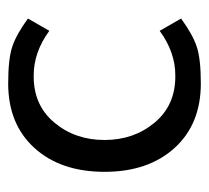

<svg xmlns="http://www.w3.org/2000/svg" viewBox="-41 -466 516 474"><g transform="rotate(-90 217.0 -229.0)"><path d="M268.1 -54.2Q325.2 -54.2 377.9 -92.8L408.2 -40Q369.6 -11.7 339.4 -1.5Q309.1 8.8 248 8.8Q147.5 8.8 88.6 -56.2Q29.8 -121.1 29.8 -229Q29.8 -336.9 88.6 -401.9Q147.5 -466.8 248 -466.8Q309.1 -466.8 339.4 -456.5Q369.6 -446.3 408.2 -418L377.9 -365.2Q325.2 -403.8 268.1 -403.8H265.1Q193.8 -403.8 151.1 -352.5Q108.4 -301.3 108.4 -229Q108.4 -156.7 151.1 -105.5Q193.8 -54.2 265.1 -54.2Z"/></g></svg>

Font: Molengo
Style: Regular
Weight: 400
Designer: moyogo
Foundry: moyogo
Version: Version 0.11; ttfautohint (v0.8) -G 32 -r 16 -x